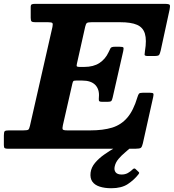

<svg xmlns="http://www.w3.org/2000/svg" viewBox="-65 -770 900 994"><path d="M511 204.5Q564.5 204.5 597 182.8Q629.5 161 651 133.5Q655 128 655.5 125.5Q656 123 652 119.5L636 104.5Q630 98.5 620.5 108Q610.5 118 596.8 125.8Q583 133.5 564.5 133.5Q542.5 133.5 533.5 121.8Q524.5 110 529 91Q533.5 70.5 548.8 52.5Q564 34.5 582.8 19Q601.5 3.5 615.5 -9.5Q623 -16.5 622.5 -21.5Q622 -26.5 615 -34Q612.5 -37.5 603 -39.8Q593.5 -42 584 -36.5Q561 -23 531.8 -6.2Q502.5 10.5 474.5 30.2Q446.5 50 427 73.2Q407.5 96.5 404 123.5Q400.5 152.5 413 170.2Q425.5 188 451.2 196.2Q477 204.5 511 204.5ZM309.5 -336.5Q312 -347 314.8 -350Q317.5 -353 330 -353H360Q406.5 -353 428.5 -330Q450.5 -307 447 -267.5Q446 -256.5 447 -249.8Q448 -243 463 -243H491.5Q508.5 -243 512 -248Q515.5 -253 518.5 -266L573 -505.5Q576 -519.5 573.8 -523.8Q571.5 -528 554 -528H530Q510.5 -528 506.8 -519.8Q503 -511.5 497 -499.5Q480.5 -464 449.8 -443.8Q419 -423.5 370.5 -423.5H347.5Q336 -423.5 333.2 -426.2Q330.5 -429 333 -439.5L376 -631.5Q379.5 -647 385 -651Q390.5 -655 409 -655H557.5Q613.5 -655 644.5 -641.5Q675.5 -628 685.2 -595.5Q695 -563 685.5 -506Q683.5 -494.5 683.5 -487.2Q683.5 -480 700 -480H733.5Q755 -480 759 -486Q763 -492 767 -508.5L813 -720.5Q816.5 -738 814 -744Q811.5 -750 788.5 -750H115.5Q105 -750 99.5 -747.5Q94 -745 94 -733.5V-677.5Q94 -662.5 98.8 -658.8Q103.5 -655 118 -655H184Q203.5 -655 206.5 -650.2Q209.5 -645.5 206.5 -630.5L90 -118.5Q86.5 -102.5 81.5 -98.8Q76.5 -95 56 -95H-19Q-36 -95 -40.5 -90.8Q-45 -86.5 -45 -68.5V-18.5Q-45 -6 -40.5 -3Q-36 0 -24.5 0H636.5Q658.5 0 664.5 -5Q670.5 -10 674.5 -27.5L728 -267.5Q731 -281 728.8 -285.5Q726.5 -290 708.5 -290H676.5Q658.5 -290 654.5 -285Q650.5 -280 646.5 -267Q626 -198 594 -160.8Q562 -123.5 515.2 -109.2Q468.5 -95 403 -95H284Q262.5 -95 259.8 -100.2Q257 -105.5 260.5 -121.5Z"/></svg>

Font: Besley
Style: Bold Italic
Weight: 700
Italic angle: -13°
Designer: Owen Earl
Foundry: indestructible type*
Version: Version 2.001